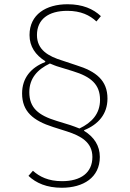

<svg xmlns="http://www.w3.org/2000/svg" viewBox="-20 -730 610 904"><path d="M451 -260C451 -195 413 -153 354 -125C339 -131 326 -136 311 -141L246 -161C161 -187 118 -222 118 -296C118 -361 156 -403 215 -431C230 -425 243 -419 258 -415L323 -395C408 -369 451 -333 451 -260ZM450 9C450 -44 423 -85 376 -114V-117C443 -144 486 -193 486 -266C486 -351 433 -394 339 -423L273 -445C208 -465 154 -495 154 -565C154 -639 208 -679 297 -679C361 -679 403 -658 434 -629L455 -654C419 -688 369 -710 298 -710C197 -710 119 -662 119 -565C119 -511 147 -471 193 -442V-438C126 -412 84 -363 84 -290C84 -205 136 -162 230 -132L296 -111C361 -90 415 -60 415 9C415 83 361 123 272 123C208 123 166 102 135 74L114 98C150 132 200 154 271 154C372 154 450 106 450 9Z"/></svg>

Font: IBM Plex Thai Looped ExtraLight
Style: Regular
Weight: 200
Designer: Mike Abbink, Paul van der Laan, Pieter van Rosmalen, Ben Mitchell, Mark Frömberg
Foundry: Bold Monday
Version: Version 1.0